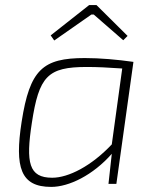

<svg xmlns="http://www.w3.org/2000/svg" viewBox="-20 -722 606 754"><path d="M339 -665H348L464 -564L481 -581L359 -702H330L179 -583L193 -563ZM313 -494C148 -494 97 -449 65 -244C37 -64 61 12 181 12C251 12 345 -34 419 -118L406 0H437L504 -479C440 -488 374 -494 313 -494ZM419 -155C339 -70 249 -24 185 -24C93 -24 81 -83 105 -239C133 -423 167 -459 321 -459C362 -459 403 -457 460 -453Z"/></svg>

Font: Exo 2 Extra Light
Style: Italic
Weight: 250
Italic angle: -8°
Designer: Natanael Gama
Version: Version 1.001;PS 001.001;hotconv 1.0.88;makeotf.lib2.5.64775